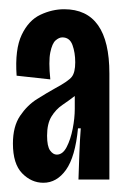

<svg xmlns="http://www.w3.org/2000/svg" viewBox="-20 -685 270 416"><path d="M74 -289Q48 -289 28 -309.5Q8 -330 8 -374Q8 -411 23.5 -434Q39 -457 60.5 -470.5Q82 -484 100 -494Q128 -509 135.5 -518.5Q143 -528 143 -550Q143 -571 137 -587.5Q131 -604 115 -604Q108 -604 100.5 -597.5Q93 -591 89 -571.5Q85 -552 89 -513L16 -521Q12 -578 27 -609.5Q42 -641 67.5 -653Q93 -665 119 -665Q217 -665 217 -526V-446Q217 -409 217 -371Q217 -333 217 -296H150Q151 -326 152 -353.5Q153 -381 155 -407H149Q143 -345 123 -317Q103 -289 74 -289ZM103 -350Q116 -350 124.5 -366.5Q133 -383 137.5 -406Q142 -429 142 -449V-477Q129 -467 115 -457.5Q101 -448 91.5 -432.5Q82 -417 82 -391Q82 -368 88.5 -359Q95 -350 103 -350Z"/></svg>

Font: Bricolage Grotesque 96pt Condensed
Style: Regular
Weight: 400
Width: 3
Designer: Mathieu Triay
Foundry: Atelier Triay
Version: Version 1.001; ttfautohint (v1.8.4.7-5d5b);gftools[0.9.33.de